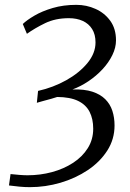

<svg xmlns="http://www.w3.org/2000/svg" viewBox="-20 -769 538 792"><path d="M103.5 3Q82 3 61 1Q40 -1 17 -4L23.5 -51Q41.5 -49 60.5 -47.5Q79.5 -46 93.5 -46Q146 -46 194.8 -59.2Q243.5 -72.5 281.8 -97.5Q320 -122.5 342.2 -158Q364.5 -193.5 364.5 -238Q364.5 -278.5 349.5 -307.8Q334.5 -337 302 -352.8Q269.5 -368.5 216 -369Q209.5 -366.5 191.5 -361.5Q173.5 -356.5 155.8 -351.8Q138 -347 132 -345L137 -394Q199.5 -408 253.5 -438.2Q307.5 -468.5 340.8 -509Q374 -549.5 374 -594Q374 -627 360 -649.2Q346 -671.5 321.2 -682.8Q296.5 -694 264 -694Q208.5 -694 166.2 -673.5Q124 -653 91 -629.5L74 -670Q90.5 -686 122 -704.5Q153.5 -723 197.5 -736Q241.5 -749 295 -749Q337 -749 374.2 -732.2Q411.5 -715.5 435 -683Q458.5 -650.5 458.5 -602.5Q458.5 -572.5 443.5 -541.8Q428.5 -511 403 -483.5Q377.5 -456 345.2 -434.2Q313 -412.5 279 -400Q328 -401.5 361 -390.8Q394 -380 414.2 -359.8Q434.5 -339.5 443.5 -311.8Q452.5 -284 452.5 -251.5Q452.5 -194.5 422.5 -147.8Q392.5 -101 342 -67.2Q291.5 -33.5 229.5 -15.2Q167.5 3 103.5 3Z"/></svg>

Font: Merriweather 7pt Light
Style: Italic
Weight: 300
Italic angle: -7.8°
Designer: Eben Sorkin
Foundry: Eben Sorkin
Version: Version 2.200;gftools[0.9.31]